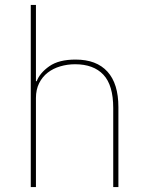

<svg xmlns="http://www.w3.org/2000/svg" viewBox="-20 -760 596 780"><path d="M105 -740H126V-430H129Q142 -464 180.5 -491Q219 -518 287 -518Q372 -518 416.5 -469Q461 -420 461 -325V0H440V-321Q440 -414 400 -456.5Q360 -499 285 -499Q254 -499 225 -490.5Q196 -482 174 -465Q152 -448 139 -422Q126 -396 126 -362V0H105Z"/></svg>

Font: IBM Plex Sans Devanagari Thin
Style: Regular
Weight: 100
Designer: Mike Abbink, Paul van der Laan, Pieter van Rosmalen, Erin McLaughlin
Foundry: Bold Monday
Version: Version 1.1